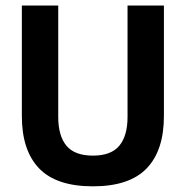

<svg xmlns="http://www.w3.org/2000/svg" viewBox="-20 -659 672 694"><path d="M316 14.5Q184 14.5 121.5 -50.2Q59 -115 59 -239.5V-639H190.5V-236.5Q190.5 -168 220.2 -132.2Q250 -96.5 316 -96.5Q381.5 -96.5 411.2 -132.2Q441 -168 441 -236.5V-639H572.5V-239.5Q572.5 -115 510 -50.2Q447.5 14.5 316 14.5Z"/></svg>

Font: Anek Odia Medium SemiBold
Style: Regular
Weight: 600
Version: Version 1.003